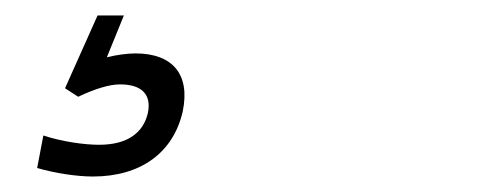

<svg xmlns="http://www.w3.org/2000/svg" viewBox="-20 -20 640 248"><path d="M100 208C162 208 204 177 216 124C226 76 203 49 155 49C144 49 130 51 118 54L140 0H106L64 94L81 105C102 95 121 89 135 89C163 89 176 102 171 126C165 152 144 167 108 167C89 167 60 163 36 155L28 197C52 204 80 208 100 208Z"/></svg>

Font: LT Wave Mono Light
Style: Italic
Weight: 300
Designer: Daniel Lyons
Version: Version 2.5 (Glyphs App)